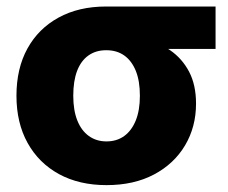

<svg xmlns="http://www.w3.org/2000/svg" viewBox="-20 -549 691 581"><path d="M302.2 11.2Q219.7 11.2 158.4 -22.2Q97.2 -55.7 63.5 -116.5Q29.8 -177.2 29.8 -259.3Q29.8 -341.8 63 -402.1Q96.2 -462.4 157.2 -495.8Q218.3 -529.3 300.8 -529.3H632.3V-400.9H399.9L300.8 -397Q270 -397 247.6 -381.1Q225.1 -365.2 213.4 -334.7Q201.7 -304.2 201.7 -259.3Q201.7 -215.3 213.9 -184.6Q226.1 -153.8 248.8 -137.5Q271.5 -121.1 302.2 -121.1Q333.5 -121.1 356 -137.5Q378.4 -153.8 390.9 -184.6Q403.3 -215.3 403.3 -259.3Q403.3 -304.2 390.9 -334.7Q378.4 -365.2 356 -381.1Q333.5 -397 302.2 -397V-446.3Q358.9 -446.3 408 -434.6Q457 -422.9 494.1 -397.5Q531.2 -372.1 552.2 -332Q573.2 -292 573.2 -235.4Q573.2 -165 540 -109.1Q506.8 -53.2 446 -21Q385.3 11.2 302.2 11.2Z"/></svg>

Font: Inter 24pt ExtraBold
Style: Regular
Weight: 800
Designer: Rasmus Andersson
Foundry: rsms
Version: Version 4.001;git-66647c0bb